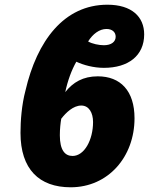

<svg xmlns="http://www.w3.org/2000/svg" viewBox="-20 -785 632 815"><path d="M280 10C439 10 551 -119 551 -283C551 -400 491 -461 395 -461C333 -461 290 -436 257 -394C267 -442 284 -488 304 -523C334 -509 377 -497 421 -497C525 -497 592 -549 592 -639C592 -714 539 -765 436 -765C252 -765 137 -612 88 -400C72 -340 67 -272 67 -221C67 -67 146 10 280 10ZM421 -593C400 -593 371 -599 354 -609C374 -641 402 -662 432 -662C456 -662 471 -649 471 -629C471 -608 453 -593 421 -593ZM288 -123C256 -123 234 -147 234 -211C234 -238 237 -264 240 -281C260 -307 291 -337 325 -337C358 -337 375 -306 375 -267C375 -191 338 -123 288 -123Z"/></svg>

Font: Noto Sans SemiCondensed Black
Style: Italic
Weight: 900
Width: 4
Italic angle: -12°
Designer: Monotype Design Team
Foundry: Monotype Imaging Inc.
Version: Version 2.013